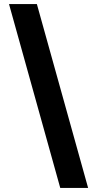

<svg xmlns="http://www.w3.org/2000/svg" viewBox="-20 -801 474 937"><path d="M410 116H274L24 -781H160Z"/></svg>

Font: DM Sans 10pt ExtraBold
Style: Regular
Weight: 800
Version: Version 4.004;gftools[0.9.30]